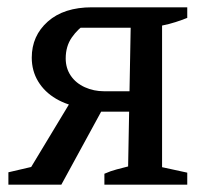

<svg xmlns="http://www.w3.org/2000/svg" viewBox="-20 -506 568 526"><path d="M266 0V-30Q284 -38 300 -42Q316 -46 331 -50L338 -430H183L219 -444Q193 -427 176.5 -403Q160 -379 160 -346Q160 -319 174 -298.5Q188 -278 212.5 -267Q237 -256 265 -256H384V-200H251L206 -211Q165 -217 133.5 -235.5Q102 -254 84.5 -283Q67 -312 67 -348Q67 -408 111 -447Q155 -486 232 -486H493V-457Q478 -451 461 -445.5Q444 -440 424 -436V-48L493 -33V0ZM3 0V-34L106 -58L47 -18L184 -245L262 -209L148 0Z"/></svg>

Font: Piazzolla 24pt Medium
Style: Regular
Weight: 500
Designer: Juan Pablo del Peral
Foundry: Huerta Tipografica
Version: Version 2.005